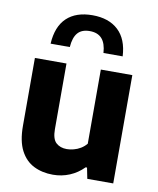

<svg xmlns="http://www.w3.org/2000/svg" viewBox="-89 -876 785 955"><g transform="rotate(10 303.0 -398.0)"><path d="M243.5 9.5Q189 9.5 146.5 -11.8Q104 -33 79.5 -80Q55 -127 55 -204.5V-547H214.5V-215.5Q214.5 -166 235.2 -147Q256 -128 289.5 -128Q306 -128 324.2 -132.8Q342.5 -137.5 359 -147.5Q375.5 -157.5 388 -172.5V-547H547V0H416L405 -55H398Q367 -23.5 327.5 -7Q288 9.5 243.5 9.5ZM119.5 -630.5Q124.5 -717.5 171.2 -761.8Q218 -806 301 -806Q383.5 -806 431.2 -761.5Q479 -717 483.5 -630.5H386.5Q383.5 -679 362.2 -702.5Q341 -726 301 -726Q260.5 -726 240.2 -702.5Q220 -679 216.5 -630.5Z"/></g></svg>

Font: Encode Sans Condensed Thin
Style: Bold
Weight: 700
Version: Version 3.002